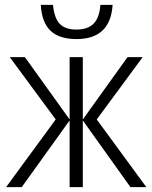

<svg xmlns="http://www.w3.org/2000/svg" viewBox="-20 -766 624 786"><path d="M376 -277 579 0H514L319 -273V0H265V-273L69 0H5L208 -277L20 -532H82L265 -277V-532H319V-277L502 -532H564ZM293 -606Q223 -606 187 -640Q151 -674 147 -746H197Q202 -692 224.5 -668.5Q247 -645 293 -645Q339 -645 363 -669Q387 -693 391 -746H441Q432 -606 293 -606Z"/></svg>

Font: Noto Sans UI NarrowLight
Style: Regular
Weight: 300
Width: 4
Designer: Monotype Design Team
Foundry: Monotype Imaging Inc.
Version: Version 1.001